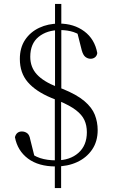

<svg xmlns="http://www.w3.org/2000/svg" viewBox="-20 -833 574 977"><path d="M264 14Q176 14 122.5 -26Q69 -66 56 -135Q60 -150 69 -157Q78 -164 91 -164Q106 -164 118 -155.5Q130 -147 134 -123L159 -23L112 -71Q149 -40 184.5 -28.5Q220 -17 266 -17Q336 -17 379 -55Q422 -93 422 -160Q422 -195 409.5 -222Q397 -249 366.5 -272.5Q336 -296 281 -319L241 -335Q162 -368 121.5 -415Q81 -462 81 -533Q81 -590 107.5 -630Q134 -670 179.5 -691.5Q225 -713 281 -713Q356 -713 409 -673.5Q462 -634 475 -563Q473 -549 463.5 -541.5Q454 -534 441 -534Q427 -534 415 -543Q403 -552 396 -577L371 -676L420 -630Q385 -660 354 -670Q323 -680 286 -680Q219 -680 176.5 -645.5Q134 -611 134 -544Q134 -491 167.5 -454.5Q201 -418 270 -391L298 -381Q370 -352 409 -319Q448 -286 462.5 -249Q477 -212 477 -171Q477 -113 448.5 -71.5Q420 -30 372 -8Q324 14 264 14ZM259 124V-354H291V124ZM260 -354V-813H292V-354Z"/></svg>

Font: Noto Serif TC
Style: Regular
Weight: 200
Designer: Ryoko NISHIZUKA 西塚涼子 (kana & ideographs); Frank Grießhammer (Latin, Greek & Cyrillic); Wenlong ZHANG 张文龙 (bopomofo); San
Foundry: Adobe
Version: Version 2.001;hotconv 1.1.0;makeotfexe 2.6.0